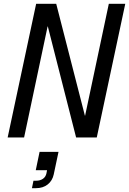

<svg xmlns="http://www.w3.org/2000/svg" viewBox="-20 -719 675 1004"><path d="M549 -699H635L486 0H378L230 -581H229L106 0H20L169 -699H274L424 -114H425ZM167 171 187 75H286L261 193Q254 226 229.5 245.5Q205 265 168 265H147L155 226H169Q190 226 204.5 216Q219 206 223 187L226 171Z"/></svg>

Font: Fragment Mono SC
Style: Italic
Weight: 400
Italic angle: -12°
Monospace: yes
Designer: Wei Huang based on Nimbus Sans by URW Studio, based on Helvetica by Max Miedinger.
Foundry: Wei Huang
Version: Version 1.012; ttfautohint (v1.8.4.7-5d5b)